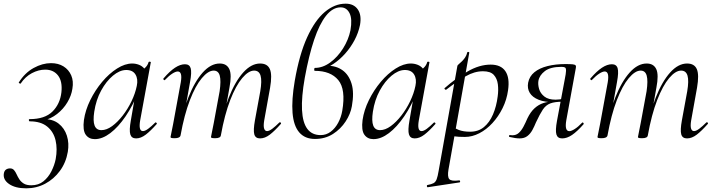

<svg xmlns="http://www.w3.org/2000/svg" viewBox="-73 -745 3892 1046"><path d="M261.6 -242.4Q267.8 -302 243.1 -333.8Q218.4 -365.6 173.4 -365.6Q136.8 -365.6 100.6 -346.4Q64.4 -327.2 39.4 -289.6Q38.2 -288.4 33.2 -290.9Q28.2 -293.4 29.2 -295.4Q62 -348 110 -374.5Q158 -401 205 -401Q244.6 -401 273 -383.3Q301.4 -365.6 315 -334.4Q328.6 -303.2 321.4 -261.6Q316 -224.2 294.1 -187.5Q272.2 -150.8 237.9 -124Q203.6 -97.2 161.2 -88L164.2 -96Q213.8 -97 246.1 -71.8Q278.4 -46.6 291.4 -5.7Q304.4 35.2 296.4 82.4Q286.4 141 253.4 185.9Q220.4 230.8 173 255.9Q125.6 281 69.8 281Q10.2 281 -23.9 257.2Q-58 233.4 -51.8 199Q-49.2 185 -40.1 178.7Q-31 172.4 -18.2 172.4Q-4.6 172.4 3.5 181.8Q11.6 191.2 17.6 204.8Q23.6 218.4 32.5 232Q41.4 245.6 56.4 255Q71.4 264.4 98 264.4Q136.6 264.4 163.4 242.9Q190.2 221.4 207 188.2Q223.8 155 230.4 121.6Q240.6 66.8 229.8 19.9Q219 -27 184.1 -55.5Q149.2 -84 88.2 -84Q85.2 -84 84.3 -90Q83.4 -96 88.4 -96Q171 -96 212.6 -137.1Q254.2 -178.2 261.6 -242.4Z M443.6 13Q411.2 13 394.1 -11.1Q377 -35.2 384.2 -91Q392 -145.2 418.7 -199.5Q445.4 -253.8 483.5 -299.1Q521.6 -344.4 564.7 -371.7Q607.8 -399 647.4 -399Q665.8 -399 683.6 -392.3Q701.4 -385.6 714.1 -370.3Q726.8 -355 728.8 -330.4L686.4 -357Q698.6 -359 715.1 -373.4Q731.6 -387.8 736.6 -407Q738.6 -410 744.1 -408.8Q749.6 -407.6 748.6 -405.6L690.6 -89Q680.8 -30.8 705.6 -30.8Q717.2 -30.8 734.4 -43.5Q751.6 -56.2 772.4 -77Q775.4 -80 779.4 -76Q783.4 -72 780.4 -69Q747.8 -32 721.1 -11.5Q694.4 9 668.4 9Q643.6 9 636.9 -12.9Q630.2 -34.8 639.8 -89L664 -229L681 -246Q651.4 -170.4 611.4 -111.6Q571.4 -52.8 528 -19.9Q484.6 13 443.6 13ZM479.6 -36Q507.6 -36 537.6 -57.8Q567.6 -79.6 595.3 -115.2Q623 -150.8 643.5 -193.5Q664 -236.2 672.2 -277Q680.2 -314 665 -339.2Q649.8 -364.4 612.6 -363.6Q578.2 -362.8 542 -332.6Q505.8 -302.4 478 -251.6Q450.2 -200.8 440.4 -136Q432.8 -85.8 442.4 -60.9Q452 -36 479.6 -36Z M1343.8 9Q1318.6 9 1312.4 -13.2Q1306.2 -35.4 1315.8 -89L1345 -248Q1354.6 -304.8 1346.6 -332.6Q1338.6 -360.4 1311.4 -360.4Q1281 -360.4 1246.4 -319.5Q1211.8 -278.6 1181.2 -199.6Q1150.6 -120.6 1130.2 -7.2L1118.6 -8.2Q1138.6 -125.4 1173.4 -213.5Q1208.2 -301.6 1252.2 -350.3Q1296.2 -399 1344.2 -399Q1384 -399 1397.3 -368.2Q1410.6 -337.4 1398.4 -267L1366.4 -89Q1361.4 -58.6 1365.9 -44.7Q1370.4 -30.8 1381.8 -30.8Q1393.6 -30.8 1410.5 -43.6Q1427.4 -56.4 1448.2 -77Q1452.2 -81 1456.2 -77Q1460.2 -73 1456.2 -69Q1423.6 -32 1397 -11.5Q1370.4 9 1343.8 9ZM878.6 8Q864.4 8 860.2 6.3Q856 4.6 856 1.6Q856 -1.6 861.1 -24Q866.2 -46.4 870.2 -69.2L912 -297Q921.8 -355.6 895.4 -355.6Q883.8 -355.6 865.7 -344Q847.6 -332.4 826.2 -310Q823.2 -306 818.8 -310.5Q814.4 -315 818.2 -318.2Q851.8 -357.2 880.4 -376.1Q909 -395 934.6 -395Q959.4 -395 965.8 -373.3Q972.2 -351.6 962.6 -299.4L910.6 -7.2Q907.2 8 878.6 8ZM1099 8Q1084.8 8 1080.6 6.3Q1076.4 4.6 1076.4 1.6Q1076.4 -1.6 1081.9 -26.4Q1087.4 -51.2 1091.4 -74L1123.6 -248.4Q1131.8 -305.4 1124.2 -332.9Q1116.6 -360.4 1091 -360.4Q1061 -360.4 1026.3 -319Q991.6 -277.6 961.2 -198.5Q930.8 -119.4 910.6 -7.2L898.2 -8.2Q918 -124.8 952.7 -212.9Q987.4 -301 1031.5 -350Q1075.6 -399 1124 -399Q1162 -399 1176.3 -368.4Q1190.6 -337.8 1177 -267.4L1130.2 -7.2Q1128 8 1099 8Z M1677.2 -364.8 1711.6 -386.8Q1759 -386.8 1793.3 -362.1Q1827.6 -337.4 1842.4 -288.9Q1857.2 -240.4 1844 -166.6Q1837 -125 1810.2 -83.7Q1783.4 -42.4 1741 -15.2Q1698.6 12 1642.8 12Q1588.4 12 1557.5 -23.5Q1526.6 -59 1520.8 -129.8Q1515 -200.6 1532.8 -304.8Q1557.8 -448.4 1600.1 -541.3Q1642.4 -634.2 1696.3 -679.6Q1750.2 -725 1810 -725Q1854.4 -725 1876.1 -693.9Q1897.8 -662.8 1888.4 -609.4Q1879.6 -565.8 1858.2 -525.8Q1836.8 -485.8 1807.3 -452.8Q1777.8 -419.8 1743.9 -397.2Q1710 -374.6 1677.2 -364.8ZM1673.8 -9Q1704.2 -9 1728.6 -27.4Q1753 -45.8 1769.3 -76.1Q1785.6 -106.4 1791.6 -141.4Q1811.6 -258.4 1769.9 -308.7Q1728.2 -359 1642.8 -359Q1638 -359 1638.8 -367Q1639.6 -375 1641.8 -375Q1685.4 -375 1725.9 -404.6Q1766.4 -434.2 1796.1 -481.5Q1825.8 -528.8 1836.2 -579.8Q1847.2 -641.8 1831.2 -673.4Q1815.2 -705 1782.8 -705Q1739.6 -705 1703.3 -659.4Q1667 -613.8 1638.2 -527.9Q1609.4 -442 1587.4 -321Q1568.8 -215.4 1572.3 -146.2Q1575.8 -77 1601.2 -43Q1626.6 -9 1673.8 -9Z M1961.6 13Q1929.2 13 1912.1 -11.1Q1895 -35.2 1902.2 -91Q1910 -145.2 1936.7 -199.5Q1963.4 -253.8 2001.5 -299.1Q2039.6 -344.4 2082.7 -371.7Q2125.8 -399 2165.4 -399Q2183.8 -399 2201.6 -392.3Q2219.4 -385.6 2232.1 -370.3Q2244.8 -355 2246.8 -330.4L2204.4 -357Q2216.6 -359 2233.1 -373.4Q2249.6 -387.8 2254.6 -407Q2256.6 -410 2262.1 -408.8Q2267.6 -407.6 2266.6 -405.6L2208.6 -89Q2198.8 -30.8 2223.6 -30.8Q2235.2 -30.8 2252.4 -43.5Q2269.6 -56.2 2290.4 -77Q2293.4 -80 2297.4 -76Q2301.4 -72 2298.4 -69Q2265.8 -32 2239.1 -11.5Q2212.4 9 2186.4 9Q2161.6 9 2154.9 -12.9Q2148.2 -34.8 2157.8 -89L2182 -229L2199 -246Q2169.4 -170.4 2129.4 -111.6Q2089.4 -52.8 2046 -19.9Q2002.6 13 1961.6 13ZM1997.6 -36Q2025.6 -36 2055.6 -57.8Q2085.6 -79.6 2113.3 -115.2Q2141 -150.8 2161.5 -193.5Q2182 -236.2 2190.2 -277Q2198.2 -314 2183 -339.2Q2167.8 -364.4 2130.6 -363.6Q2096.2 -362.8 2060 -332.6Q2023.8 -302.4 1996 -251.6Q1968.2 -200.8 1958.4 -136Q1950.8 -85.8 1960.4 -60.9Q1970 -36 1997.6 -36Z M2257.6 275Q2253.8 276 2252.7 270Q2251.6 264 2255.6 263Q2278 258.8 2289.1 252.7Q2300.2 246.6 2306 231.1Q2311.8 215.6 2316.8 185L2418.8 -386Q2418.8 -389 2426 -395.1Q2433.2 -401.2 2442.9 -410.4Q2452.6 -419.6 2460.9 -431.9Q2469.2 -444.2 2472.4 -459.2Q2473.6 -463.2 2479 -462.2Q2484.4 -461.2 2483.4 -457.2L2370.4 178Q2363.4 218.6 2374.9 231Q2386.4 243.4 2427.8 237.8Q2431.8 236.2 2433.4 242Q2435 247.8 2430 248.8ZM2460 1Q2423 1 2404.5 -2Q2386 -5 2372 -8L2382 -60.4Q2401.4 -46.8 2426.4 -37.1Q2451.4 -27.4 2488.2 -27.4Q2532.6 -27.4 2563.2 -52.5Q2593.8 -77.6 2612.7 -121.4Q2631.6 -165.2 2638.4 -220Q2643.2 -254.4 2639.3 -285.6Q2635.4 -316.8 2617.3 -336.8Q2599.2 -356.8 2558.2 -356.8Q2511.8 -356.8 2465.2 -330.1Q2418.6 -303.4 2357.4 -256Q2354.2 -254.4 2350.3 -259Q2346.4 -263.6 2349.6 -265.2Q2409.6 -318.2 2474.1 -355.6Q2538.6 -393 2600 -393Q2656 -393 2680.4 -357Q2704.8 -321 2694.8 -253Q2687.8 -202 2665.1 -156Q2642.4 -110 2609.7 -74.5Q2577 -39 2538.2 -19Q2499.4 1 2460 1Z M2758.2 9Q2747.2 9 2733.2 7Q2719.2 5 2702.2 1Q2699 0 2700.5 -5.5Q2702 -11 2706 -9Q2710 -8 2718.6 -8Q2739.4 -8 2753.6 -21.1Q2767.8 -34.2 2779 -55.3Q2790.2 -76.4 2800.4 -100.4Q2817.2 -135.2 2839.2 -155.2Q2861.2 -175.2 2887.3 -183.6Q2913.4 -192 2941.4 -192L2946.4 -188Q2895.6 -188 2861.6 -201.5Q2827.6 -215 2813.1 -239.1Q2798.6 -263.2 2804.2 -294.2Q2810.8 -329 2838.3 -351.5Q2865.8 -374 2909.7 -385Q2953.6 -396 3007.4 -396Q3034.6 -396 3047.1 -394.6Q3059.6 -393.2 3062.9 -388.7Q3066.2 -384.2 3064.2 -375L3012 -89Q3002.2 -30.4 3028.8 -30.4Q3039.4 -30.4 3057.9 -42Q3076.4 -53.6 3097.8 -76Q3101 -80 3105 -75.5Q3109 -71 3105.8 -67.8Q3071.4 -28.8 3043.7 -9.9Q3016 9 2989.4 9Q2964.6 9 2958.2 -12.7Q2951.8 -34.4 2961.4 -86.6L3003.6 -312Q3010.4 -345 3010.7 -359.4Q3011 -373.8 3005.2 -377.3Q2999.4 -380.8 2985.6 -380.8Q2925.6 -380.8 2895.5 -357.8Q2865.4 -334.8 2860.2 -304.4Q2857 -284.2 2864 -260.2Q2871 -236.2 2892.7 -219.1Q2914.4 -202 2953.4 -202Q2975.6 -202 3000.4 -208L2994.4 -191Q2949.8 -191 2925.2 -181.7Q2900.6 -172.4 2884.4 -148.1Q2868.2 -123.8 2846.8 -78Q2838.4 -57 2827.5 -36.8Q2816.6 -16.6 2800.1 -3.8Q2783.6 9 2758.2 9Z M3669.8 9Q3644.6 9 3638.4 -13.2Q3632.2 -35.4 3641.8 -89L3671 -248Q3680.6 -304.8 3672.6 -332.6Q3664.6 -360.4 3637.4 -360.4Q3607 -360.4 3572.4 -319.5Q3537.8 -278.6 3507.2 -199.6Q3476.6 -120.6 3456.2 -7.2L3444.6 -8.2Q3464.6 -125.4 3499.4 -213.5Q3534.2 -301.6 3578.2 -350.3Q3622.2 -399 3670.2 -399Q3710 -399 3723.3 -368.2Q3736.6 -337.4 3724.4 -267L3692.4 -89Q3687.4 -58.6 3691.9 -44.7Q3696.4 -30.8 3707.8 -30.8Q3719.6 -30.8 3736.5 -43.6Q3753.4 -56.4 3774.2 -77Q3778.2 -81 3782.2 -77Q3786.2 -73 3782.2 -69Q3749.6 -32 3723 -11.5Q3696.4 9 3669.8 9ZM3204.6 8Q3190.4 8 3186.2 6.3Q3182 4.6 3182 1.6Q3182 -1.6 3187.1 -24Q3192.2 -46.4 3196.2 -69.2L3238 -297Q3247.8 -355.6 3221.4 -355.6Q3209.8 -355.6 3191.7 -344Q3173.6 -332.4 3152.2 -310Q3149.2 -306 3144.8 -310.5Q3140.4 -315 3144.2 -318.2Q3177.8 -357.2 3206.4 -376.1Q3235 -395 3260.6 -395Q3285.4 -395 3291.8 -373.3Q3298.2 -351.6 3288.6 -299.4L3236.6 -7.2Q3233.2 8 3204.6 8ZM3425 8Q3410.8 8 3406.6 6.3Q3402.4 4.6 3402.4 1.6Q3402.4 -1.6 3407.9 -26.4Q3413.4 -51.2 3417.4 -74L3449.6 -248.4Q3457.8 -305.4 3450.2 -332.9Q3442.6 -360.4 3417 -360.4Q3387 -360.4 3352.3 -319Q3317.6 -277.6 3287.2 -198.5Q3256.8 -119.4 3236.6 -7.2L3224.2 -8.2Q3244 -124.8 3278.7 -212.9Q3313.4 -301 3357.5 -350Q3401.6 -399 3450 -399Q3488 -399 3502.3 -368.4Q3516.6 -337.8 3503 -267.4L3456.2 -7.2Q3454 8 3425 8Z"/></svg>

Font: Cormorant Infant Light
Style: Italic
Weight: 300
Italic angle: -10°
Designer: Christian Thalmann (Catharsis Fonts)
Foundry: Catharsis Fonts
Version: Version 4.001